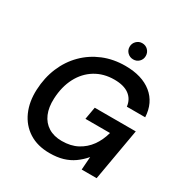

<svg xmlns="http://www.w3.org/2000/svg" viewBox="-201 -1052 1177 1224"><g transform="rotate(30 387.5 -439.5)"><path d="M332 12Q243 12 180.5 -28Q118 -68 87 -138Q56 -208 60 -297Q64 -388 96 -464Q128 -540 183.5 -595.5Q239 -651 313 -681.5Q387 -712 475 -712Q598 -712 670 -653.5Q742 -595 747 -491H612Q606 -543 567 -572Q528 -601 458 -601Q379 -601 318.5 -564Q258 -527 223 -460Q188 -393 184 -304Q181 -239 201 -192Q221 -145 262 -119.5Q303 -94 361 -94Q427 -94 475 -119.5Q523 -145 555 -189Q587 -233 603 -292H422L438 -383H740L673 0H563L570 -96Q541 -62 506.5 -37.5Q472 -13 429.5 -0.5Q387 12 332 12ZM496 -772Q471 -772 453.5 -789Q436 -806 436 -831Q436 -856 453.5 -873.5Q471 -891 495 -891Q521 -891 538 -873.5Q555 -856 555 -831Q555 -806 538 -789Q521 -772 496 -772Z"/></g></svg>

Font: DM Sans SemiBold
Style: Italic
Weight: 600
Italic angle: -10°
Designer: Colophon Foundry, Jonny Pinhorn
Foundry: Colophon Foundry
Version: Version 4.004;gftools[0.9.30]